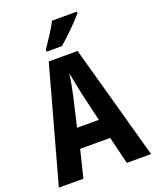

<svg xmlns="http://www.w3.org/2000/svg" viewBox="-168 -1029 912 1125"><g transform="rotate(-20 288.0 -466.5)"><path d="M424 0 382 -171H195L153 0H0L197 -715H377L575 0ZM314 -471Q307 -503 299.5 -541.5Q292 -580 287 -608Q283 -579 276 -542Q269 -505 262 -473L220 -293H356ZM452 -923Q437 -905 410 -877Q383 -849 353.5 -821Q324 -793 300 -773H205V-786Q230 -822 255 -861Q280 -900 297 -933H452Z"/></g></svg>

Font: Noto Sans Khmer UI Condensed
Style: Bold
Weight: 700
Width: 3
Designer: Danh Hong and the Monotype Design Team
Foundry: Monotype Imaging Inc.
Version: Version 2.002; ttfautohint (v1.8.4.7-5d5b)